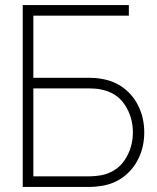

<svg xmlns="http://www.w3.org/2000/svg" viewBox="-20 -740 621 760"><path d="M335 0H70V-720H490V-678H112V-432H335Q345.5 -432 356.5 -431.2Q367.5 -430.5 381 -428Q433 -420 471.2 -390.2Q509.5 -360.5 530.2 -315.2Q551 -270 551 -216Q551 -162 530.2 -116.8Q509.5 -71.5 471.2 -41.8Q433 -12 381 -4Q367.5 -2 356.5 -1Q345.5 0 335 0ZM112 -390V-42H335Q343.5 -42 355.2 -43Q367 -44 379 -46Q441.5 -58 473.8 -106.8Q506 -155.5 506 -216Q506 -277 473.8 -325.5Q441.5 -374 379 -386Q367 -388.5 355.2 -389.2Q343.5 -390 335 -390Z"/></svg>

Font: Manrope Variable Light
Style: Regular
Weight: 200
Designer: Mikhail Sharanda
Foundry: Mikhail Sharanda
Version: Version 4.505